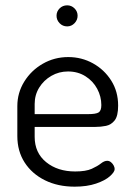

<svg xmlns="http://www.w3.org/2000/svg" viewBox="-20 -693 498 720"><path d="M260 7Q197 7 148.5 -17Q100 -41 72.5 -83.5Q45 -126 45 -183V-295Q45 -345 71 -387Q97 -429 140.5 -454Q184 -479 236 -479Q286 -479 328.5 -455.5Q371 -432 397 -391Q423 -350 423 -297Q423 -258 410 -241.5Q397 -225 377.5 -221Q358 -217 336 -217H110V-180Q110 -120 153 -85Q196 -50 262 -50Q302 -50 324 -60Q346 -70 358.5 -80Q371 -90 382 -90Q390 -90 396.5 -84.5Q403 -79 406.5 -72Q410 -65 410 -59Q410 -48 392 -32Q374 -16 340 -4.5Q306 7 260 7ZM110 -265H310Q340 -265 350 -271.5Q360 -278 360 -299Q360 -331 344.5 -360Q329 -389 300.5 -407Q272 -425 235 -425Q201 -425 172.5 -408.5Q144 -392 127 -364.5Q110 -337 110 -303ZM232 -594Q215 -594 203.5 -606Q192 -618 192 -634Q192 -650 203.5 -661.5Q215 -673 232 -673Q248 -673 259.5 -661.5Q271 -650 271 -634Q271 -618 259.5 -606Q248 -594 232 -594Z"/></svg>

Font: Dosis ExtraLight
Style: Regular
Weight: 400
Version: Version 3.001; ttfautohint (v1.8.2)